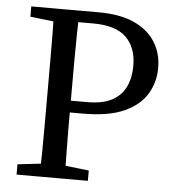

<svg xmlns="http://www.w3.org/2000/svg" viewBox="-50 -716 688 762"><g transform="rotate(5 294.5 -335.0)"><path d="M44 0V-41L175 -56H197L328 -41V0ZM135 0Q137 -51 137.5 -102Q138 -153 138 -205.5Q138 -258 138 -310V-359Q138 -411 138 -463Q138 -515 137.5 -567Q137 -619 135 -670H236Q235 -620 234 -568Q233 -516 233 -464Q233 -412 233 -359V-298Q233 -247 233 -198.5Q233 -150 234 -101Q235 -52 236 0ZM185 -264V-311H299Q360 -311 397 -331Q434 -351 451 -387Q468 -423 468 -470Q468 -543 426.5 -583.5Q385 -624 295 -624H185V-670H313Q398 -670 454 -644.5Q510 -619 538.5 -574Q567 -529 567 -470Q567 -414 539 -367Q511 -320 449.5 -292Q388 -264 285 -264ZM44 -629V-670H185V-614H175Z"/></g></svg>

Font: Source Serif 4 Variable
Style: Regular
Weight: 400
Designer: Frank Grießhammer
Foundry: Adobe
Version: Version 4.005;hotconv 1.1.0;makeotfexe 2.6.0